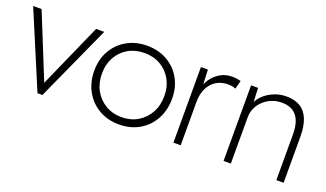

<svg xmlns="http://www.w3.org/2000/svg" viewBox="-58 -881 2108 1241"><g transform="rotate(20 996.0 -260.5)"><path d="M227 0 8 -520H66L245 -78L441 -520H497L261 0Z M522 -263Q522 -341 556.5 -401.5Q591 -462 651.5 -496.5Q712 -531 790 -531Q868 -531 928.5 -496.5Q989 -462 1023 -401.5Q1057 -341 1057 -263Q1057 -184 1023 -122Q989 -60 928.5 -25Q868 10 790 10Q712 10 651.5 -25Q591 -60 556.5 -122Q522 -184 522 -263ZM1004 -263Q1004 -326 976.5 -375.5Q949 -425 900.5 -453Q852 -481 790 -481Q727 -481 678.5 -453Q630 -425 602.5 -375.5Q575 -326 575 -263Q575 -198 602.5 -148Q630 -98 678.5 -69Q727 -40 790 -40Q852 -40 900.5 -69Q949 -98 976.5 -148Q1004 -198 1004 -263Z M1162 0V-520H1210L1215 -404H1208Q1219 -437 1242 -466Q1265 -495 1298.5 -513Q1332 -531 1376 -531Q1393 -531 1407.5 -528.5Q1422 -526 1434 -523L1419 -465Q1405 -471 1392 -473Q1379 -475 1369 -475Q1329 -475 1299.5 -461Q1270 -447 1250.5 -422.5Q1231 -398 1221.5 -367Q1212 -336 1212 -302V0Z M1507 -520H1555L1560 -410H1554Q1565 -443 1594 -470.5Q1623 -498 1663.5 -514.5Q1704 -531 1749 -531Q1804 -531 1842.5 -508Q1881 -485 1900.5 -437Q1920 -389 1920 -315V0H1870V-313Q1870 -371 1854.5 -408.5Q1839 -446 1809 -464.5Q1779 -483 1734 -483Q1695 -483 1663 -469.5Q1631 -456 1607 -433Q1583 -410 1570 -380.5Q1557 -351 1557 -318V0H1532Q1531 0 1525.5 0Q1520 0 1507 0Z"/></g></svg>

Font: Mach ExtraLight
Style: Regular
Weight: 250
Version: Version 1.002